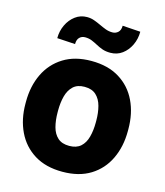

<svg xmlns="http://www.w3.org/2000/svg" viewBox="-112 -824 788 918"><g transform="rotate(15 282.0 -364.5)"><path d="M28.3 -268.6Q28.3 -346.2 57.6 -407Q86.9 -467.8 143.3 -502.9Q199.7 -538.1 281.2 -538.1Q363.8 -538.1 420.4 -502.9Q477.1 -467.8 506.1 -407Q535.2 -346.2 535.2 -268.6V-259.3Q535.2 -182.1 506.1 -121.1Q477.1 -60.1 420.7 -25.1Q364.3 9.8 282.2 9.8Q200.2 9.8 143.6 -25.1Q86.9 -60.1 57.6 -121.1Q28.3 -182.1 28.3 -259.3ZM187.5 -259.3Q187.5 -219.7 196 -187.5Q204.6 -155.3 225.3 -136.7Q246.1 -118.2 282.2 -118.2Q317.9 -118.2 338.6 -136.7Q359.4 -155.3 367.9 -187.5Q376.5 -219.7 376.5 -259.3V-268.6Q376.5 -307.1 367.9 -339.4Q359.4 -371.6 338.6 -390.9Q317.9 -410.2 281.2 -410.2Q245.6 -410.2 225.1 -390.9Q204.6 -371.6 196 -339.4Q187.5 -307.1 187.5 -268.6ZM183.6 -595.7 94.2 -601.1Q94.2 -636.2 108.6 -666.7Q123 -697.3 148.4 -716.3Q173.8 -735.4 206.5 -735.4Q225.6 -735.4 242.4 -729.2Q259.3 -723.1 275.1 -715.6Q291 -708 307.1 -701.9Q323.2 -695.8 341.3 -695.8Q357.4 -695.8 369.1 -706.5Q380.9 -717.3 380.9 -739.3L469.7 -733.4Q469.7 -697.8 455.1 -667Q440.4 -636.2 415.3 -617.7Q390.1 -599.1 356.9 -599.1Q334 -599.1 316.9 -605.2Q299.8 -611.3 285.2 -619.4Q270.5 -627.4 255.6 -633.5Q240.7 -639.6 222.2 -639.6Q205.6 -639.6 194.6 -628.7Q183.6 -617.7 183.6 -595.7Z"/></g></svg>

Font: Heebo ExtraBold
Style: Regular
Weight: 800
Designer: Oded Ezer
Foundry: Ezer Type House
Version: Version 3.100